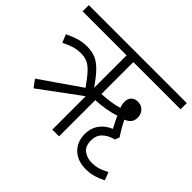

<svg xmlns="http://www.w3.org/2000/svg" viewBox="-146 -823 1049 1049"><g transform="rotate(45 378.5 -299.0)"><path d="M108 -87 76 -130 307 -290Q273 -338 249.5 -363Q226 -388 204.5 -397Q183 -406 155 -406Q128 -406 102.5 -398.5Q77 -391 43 -374L24 -421Q57 -437 87.5 -446.5Q118 -456 154 -456Q190 -456 218.5 -444.5Q247 -433 275.5 -404Q304 -375 340 -323V-574H0V-622H757V-574H392V-327Q427 -329 461 -334Q495 -339 519 -347Q511 -366 511 -387Q511 -411 525.5 -425Q540 -439 562 -439Q591 -439 607.5 -420.5Q624 -402 624 -376Q624 -352 611.5 -338Q599 -324 580 -317Q592 -292 604.5 -270.5Q617 -249 630 -230L620 -204Q578 -193 554.5 -169.5Q531 -146 531 -108Q531 -62 558 -43Q585 -24 619 -24Q647 -24 669 -30.5Q691 -37 721 -53L739 -7Q712 7 683.5 15.5Q655 24 622 24Q558 24 520 -12.5Q482 -49 482 -110Q482 -153 505 -186Q528 -219 571 -237Q562 -255 552.5 -273Q543 -291 537 -305Q509 -295 468 -288Q427 -281 392 -280V0H340V-258Z"/></g></svg>

Font: Noto Sans SemiCondensed Light
Style: Italic
Weight: 300
Width: 4
Italic angle: -12°
Designer: Monotype Design Team
Foundry: Monotype Imaging Inc.
Version: Version 2.013; ttfautohint (v1.8.4.7-5d5b)